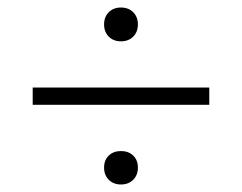

<svg xmlns="http://www.w3.org/2000/svg" viewBox="-20 -572 644 511"><path d="M269.5 -539.5Q282 -552 302 -552Q322 -552 334.5 -539.5Q347 -527 347 -507Q347 -487 334.5 -474.5Q322 -462 302 -462Q282 -462 269.5 -474.5Q257 -487 257 -507Q257 -527 269.5 -539.5ZM537 -339V-293H67V-339ZM269.5 -158Q282 -170 302 -170Q322 -170 334.5 -158Q347 -146 347 -126Q347 -106 334.5 -93.5Q322 -81 302 -81Q282 -81 269.5 -93.5Q257 -106 257 -126Q257 -146 269.5 -158Z"/></svg>

Font: Elaine Sans Light
Style: Regular
Weight: 300
Designer: Wei Huang
Foundry: Wei Huang
Version: Version 2.001;December 24, 2019;FontCreator 12.0.0.2547 64-b